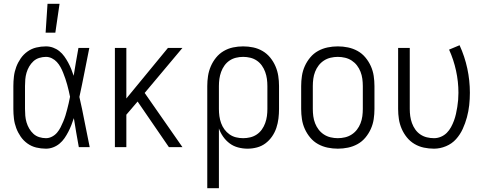

<svg xmlns="http://www.w3.org/2000/svg" viewBox="-20 -771 2540 1006"><path d="M221 8Q195 8 170 2Q145 -4 124 -19Q103 -34 88.5 -55Q74 -76 65 -100Q56 -124 53 -149.5Q50 -175 50 -200V-320Q50 -345 53 -370.5Q56 -396 65 -420Q74 -444 88.5 -465Q103 -486 124 -501Q145 -516 170 -522Q195 -528 221 -528Q240 -528 258 -521.5Q276 -515 291 -503Q306 -491 317 -475.5Q328 -460 337 -443.5Q346 -427 353 -409.5Q360 -392 366 -374Q372 -410 378 -446.5Q384 -483 391 -520H448Q435 -456 422.5 -391.5Q410 -327 396 -263Q411 -198 423.5 -132Q436 -66 450 0H393Q386 -38 379.5 -76Q373 -114 367 -152Q361 -134 354 -116Q347 -98 338 -80.5Q329 -63 318 -47Q307 -31 292 -18.5Q277 -6 258.5 1Q240 8 221 8ZM221 -47Q237 -47 252.5 -55Q268 -63 279 -76Q290 -89 297.5 -104Q305 -119 311.5 -134.5Q318 -150 323 -166Q328 -182 332 -198Q336 -214 340 -230.5Q344 -247 347 -264Q344 -280 340 -296Q336 -312 332 -327.5Q328 -343 322.5 -358.5Q317 -374 311 -389.5Q305 -405 297 -419.5Q289 -434 278 -446Q267 -458 252 -465.5Q237 -473 221 -473Q203 -473 185.5 -467.5Q168 -462 155 -450Q142 -438 133 -422.5Q124 -407 119 -390Q114 -373 112.5 -355.5Q111 -338 111 -320V-200Q111 -182 112.5 -164.5Q114 -147 119 -130Q124 -113 133 -97.5Q142 -82 155 -70Q168 -58 185.5 -52.5Q203 -47 221 -47ZM219 -600 229 -751H292L270 -600Z M936 0H865L701 -239L642 -170V0H582V-520H642V-255L860 -520H936L738 -284Z M1066 215V-320Q1066 -347 1070 -373Q1074 -399 1084.5 -423.5Q1095 -448 1112 -469Q1129 -490 1152 -503.5Q1175 -517 1201 -522.5Q1227 -528 1254 -528Q1281 -528 1307 -522.5Q1333 -517 1356 -503.5Q1379 -490 1396 -469Q1413 -448 1423.5 -423.5Q1434 -399 1438 -373Q1442 -347 1442 -320V-200Q1442 -175 1439 -150Q1436 -125 1428 -101Q1420 -77 1405.5 -56Q1391 -35 1371 -20Q1351 -5 1326.5 1.5Q1302 8 1277 8Q1252 8 1227.5 1.5Q1203 -5 1183.5 -19.5Q1164 -34 1149.5 -54.5Q1135 -75 1127 -98V215ZM1254 -47Q1273 -47 1291.5 -51.5Q1310 -56 1325.5 -66.5Q1341 -77 1352 -92.5Q1363 -108 1369.5 -126Q1376 -144 1378.5 -162.5Q1381 -181 1381 -200V-320Q1381 -339 1378.5 -357.5Q1376 -376 1369.5 -394Q1363 -412 1352 -427.5Q1341 -443 1325.5 -453.5Q1310 -464 1291.5 -468.5Q1273 -473 1254 -473Q1235 -473 1216.5 -468.5Q1198 -464 1182.5 -453.5Q1167 -443 1156 -427.5Q1145 -412 1138.5 -394Q1132 -376 1129.5 -357.5Q1127 -339 1127 -320V-200Q1127 -181 1129.5 -162.5Q1132 -144 1138.5 -126Q1145 -108 1156 -93Q1167 -78 1182.5 -67Q1198 -56 1216.5 -51.5Q1235 -47 1254 -47Z M1750 8Q1723 8 1696.5 2.5Q1670 -3 1646.5 -16Q1623 -29 1605.5 -50Q1588 -71 1577 -95.5Q1566 -120 1562 -146.5Q1558 -173 1558 -200V-320Q1558 -347 1562 -373.5Q1566 -400 1577 -424.5Q1588 -449 1605.5 -470Q1623 -491 1646.5 -504Q1670 -517 1696.5 -522.5Q1723 -528 1750 -528Q1777 -528 1803.5 -522.5Q1830 -517 1853.5 -504Q1877 -491 1894.5 -470Q1912 -449 1923 -424.5Q1934 -400 1938 -373.5Q1942 -347 1942 -320V-200Q1942 -173 1938 -146.5Q1934 -120 1923 -95.5Q1912 -71 1894.5 -50Q1877 -29 1853.5 -16Q1830 -3 1803.5 2.5Q1777 8 1750 8ZM1750 -47Q1769 -47 1788 -51.5Q1807 -56 1823 -66.5Q1839 -77 1850.5 -92Q1862 -107 1869 -125Q1876 -143 1878.5 -162Q1881 -181 1881 -200V-320Q1881 -339 1878.5 -358Q1876 -377 1869 -395Q1862 -413 1850.5 -428Q1839 -443 1823 -453.5Q1807 -464 1788 -468.5Q1769 -473 1750 -473Q1731 -473 1712 -468.5Q1693 -464 1677 -453.5Q1661 -443 1649.5 -428Q1638 -413 1631 -395Q1624 -377 1621.5 -358Q1619 -339 1619 -320V-200Q1619 -181 1621.5 -162Q1624 -143 1631 -125Q1638 -107 1649.5 -92Q1661 -77 1677 -66.5Q1693 -56 1712 -51.5Q1731 -47 1750 -47Z M2254 8Q2227 8 2201 2.5Q2175 -3 2152 -16.5Q2129 -30 2112 -51Q2095 -72 2084.5 -96.5Q2074 -121 2070 -147Q2066 -173 2066 -200V-520H2127V-200Q2127 -181 2129.5 -162.5Q2132 -144 2138.5 -126Q2145 -108 2156 -92.5Q2167 -77 2182.5 -66.5Q2198 -56 2216.5 -51.5Q2235 -47 2254 -47Q2273 -47 2290.5 -54.5Q2308 -62 2321 -75Q2334 -88 2343 -104.5Q2352 -121 2358.5 -138.5Q2365 -156 2369 -174Q2373 -192 2376 -210.5Q2379 -229 2380.5 -247.5Q2382 -266 2382 -285Q2382 -343 2369.5 -400.5Q2357 -458 2333 -511L2388 -534Q2415 -475 2428.5 -412Q2442 -349 2442 -285Q2442 -252 2438.5 -220Q2435 -188 2426.5 -156.5Q2418 -125 2404.5 -95.5Q2391 -66 2369.5 -42Q2348 -18 2317 -5Q2286 8 2254 8Z"/></svg>

Font: Iosevka Light
Style: Regular
Weight: 300
Monospace: yes
Designer: Belleve Invis
Foundry: Belleve Invis
Version: Version 32.5.0; ttfautohint (v1.8.4)